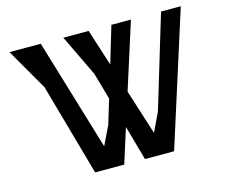

<svg xmlns="http://www.w3.org/2000/svg" viewBox="-96 -800 1095 930"><g transform="rotate(-15 451.5 -335.0)"><path d="M642 -206 597 -111 525 -337 631 -670H533L478 -486L419 -670H292L392 -462L430 -328L393 -206L347 -111L179 -670H22L142 -462L272 0H418L473 -174L522 0H668L881 -670H782Z"/></g></svg>

Font: BackOut Medium
Style: Regular
Weight: 500
Designer: Frank Adebiaye
Foundry: Velvetyne Type Foundry
Version: Version 2.000;hotconv 1.0.109;makeotfexe 2.5.65596